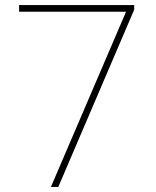

<svg xmlns="http://www.w3.org/2000/svg" viewBox="-20 -785 612 754"><path d="M180 -51H209L507 -747V-765H55V-739H475Z"/></svg>

Font: Noto Sans Tamil UI Thin
Style: Regular
Weight: 100
Designer: Jelle Bosma - Monotype Design Team
Foundry: Monotype Imaging Inc.
Version: Version 2.004